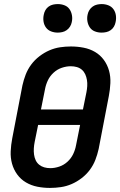

<svg xmlns="http://www.w3.org/2000/svg" viewBox="-20 -910 590 942"><path d="M225 12Q193 12 163 6Q133 0 107.5 -15Q82 -30 64.5 -54Q47 -78 39 -107Q31 -136 32.5 -168Q34 -200 40 -231L90 -491Q96 -518 106 -544Q116 -570 133 -593Q150 -616 173.5 -634Q197 -652 222.5 -663Q248 -674 274.5 -678Q301 -682 328 -682Q360 -682 390.5 -676Q421 -670 446.5 -655Q472 -640 489.5 -616Q507 -592 515 -563Q523 -534 521.5 -502Q520 -470 514 -439L464 -179Q458 -152 448 -126Q438 -100 421 -77Q404 -54 380.5 -36Q357 -18 331.5 -7Q306 4 279 8Q252 12 225 12ZM387 -373 404 -457Q407 -472 408 -487.5Q409 -503 406.5 -518Q404 -533 398 -546Q392 -559 381.5 -568Q371 -577 357 -581Q343 -585 327 -585Q306 -585 283.5 -577.5Q261 -570 243 -553.5Q225 -537 215 -516Q205 -495 201 -473L181 -373ZM227 -85Q248 -85 270.5 -92.5Q293 -100 311 -116.5Q329 -133 339 -154Q349 -175 353 -197L373 -297H167L150 -213Q147 -198 146 -182.5Q145 -167 147 -152Q149 -137 155 -124Q161 -111 172 -102Q183 -93 197 -89Q211 -85 227 -85ZM478 -750Q461 -750 445.5 -756Q430 -762 421 -775Q412 -788 409 -805Q406 -822 410 -839Q412 -850 418.5 -860.5Q425 -871 435 -878Q445 -885 456.5 -887.5Q468 -890 479 -890Q496 -890 511.5 -884Q527 -878 536.5 -865Q546 -852 548.5 -835Q551 -818 547 -801Q545 -790 539 -779.5Q533 -769 523 -762Q513 -755 501.5 -752.5Q490 -750 478 -750ZM263 -750Q246 -750 230.5 -756Q215 -762 205.5 -775Q196 -788 193.5 -805Q191 -822 195 -839Q197 -850 203 -860.5Q209 -871 219 -878Q229 -885 240.5 -887.5Q252 -890 264 -890Q281 -890 296.5 -884Q312 -878 321 -865Q330 -852 333 -835Q336 -818 332 -801Q330 -790 323.5 -779.5Q317 -769 307 -762Q297 -755 285.5 -752.5Q274 -750 263 -750Z"/></svg>

Font: Lode Term
Style: Bold Italic
Weight: 700
Italic angle: -11°
Monospace: yes
Designer: Belleve Invis
Foundry: Belleve Invis
Version: Version 29.2.0